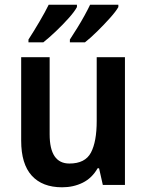

<svg xmlns="http://www.w3.org/2000/svg" viewBox="-20 -786 624 816"><path d="M511 -543V0H417L401 -71H395Q371 -29 331.5 -9.5Q292 10 244 10Q160 10 115 -39.5Q70 -89 70 -188V-543H191V-215Q191 -91 275 -91Q342 -91 366.5 -137.5Q391 -184 391 -272V-543ZM483 -756Q473 -738 447.5 -709.5Q422 -681 393 -652.5Q364 -624 341 -606H277V-618Q292 -641 308.5 -667.5Q325 -694 339.5 -720.5Q354 -747 363 -766H483ZM307 -756Q297 -737 272 -709Q247 -681 217.5 -653Q188 -625 164 -606H101V-618Q123 -652 148 -694.5Q173 -737 187 -766H307Z"/></svg>

Font: Noto Sans Devanagari SemiCondensed SemiBold
Style: Regular
Weight: 600
Width: 4
Designer: Jelle Bosma - Monotype Design Team
Foundry: Monotype Imaging Inc.
Version: Version 2.004; ttfautohint (v1.8.4.7-5d5b)